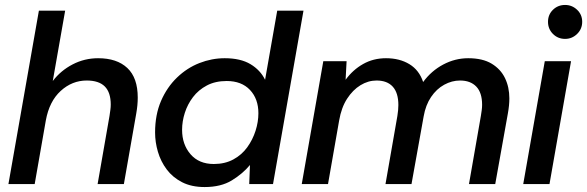

<svg xmlns="http://www.w3.org/2000/svg" viewBox="-20 -743 2370 775"><path d="M14 0 137 -700H243L193 -416Q225 -458 273 -483Q321 -508 376 -508Q452 -508 494 -468.5Q536 -429 536 -349Q536 -319 530 -285L480 0H374L422 -275Q424 -288 425.5 -299.5Q427 -311 427 -321Q427 -370 403 -394Q379 -418 330 -418Q271 -418 225 -376Q179 -334 165 -257L120 0Z M806 12Q753 12 715 -7.5Q677 -27 653 -59Q629 -91 617.5 -130Q606 -169 606 -208Q606 -280 630 -335.5Q654 -391 694.5 -430Q735 -469 785 -488.5Q835 -508 887 -508Q951 -508 991 -484Q1031 -460 1050 -421L1099 -700H1205L1082 0H986L989 -77Q960 -42 916 -15Q872 12 806 12ZM843 -81Q888 -81 922 -99.5Q956 -118 978 -148.5Q1000 -179 1011.5 -215Q1023 -251 1023 -286Q1023 -344 989 -380Q955 -416 895 -416Q849 -416 815 -398Q781 -380 759 -351Q737 -322 726 -287.5Q715 -253 715 -219Q715 -160 749 -120.5Q783 -81 843 -81Z M1198 0 1285 -496H1379L1375 -421Q1404 -461 1445.5 -484.5Q1487 -508 1538 -508Q1593 -508 1632.5 -484Q1672 -460 1688 -412Q1721 -457 1769 -482.5Q1817 -508 1870 -508Q1928 -508 1964.5 -486Q2001 -464 2018.5 -427.5Q2036 -391 2036 -346Q2036 -318 2030 -285L1979 0H1873L1921 -275Q1923 -287 1924.5 -298.5Q1926 -310 1926 -320Q1926 -369 1902.5 -393.5Q1879 -418 1837 -418Q1804 -418 1773 -401Q1742 -384 1720 -351.5Q1698 -319 1690 -273L1641 0H1536L1584 -275Q1586 -287 1587 -298.5Q1588 -310 1588 -319Q1588 -368 1565.5 -393Q1543 -418 1500 -418Q1466 -418 1435 -399Q1404 -380 1381 -344.5Q1358 -309 1349 -257L1304 0Z M2092 0 2179 -496H2285L2198 0ZM2261 -586Q2232 -586 2212 -606Q2192 -626 2192 -655Q2192 -684 2212 -703.5Q2232 -723 2261 -723Q2289 -723 2309.5 -703.5Q2330 -684 2330 -655Q2330 -626 2309.5 -606Q2289 -586 2261 -586Z"/></svg>

Font: Rethink Sans Medium
Style: Italic
Weight: 500
Italic angle: -10°
Designer: The Rethink Sans project authors (Hans Thiessen). DM Sans designed by Colophon Foundry.
Foundry: Rethink Communications LLC
Version: Version 1.001